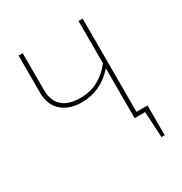

<svg xmlns="http://www.w3.org/2000/svg" viewBox="-156 -634 840 888"><g transform="rotate(-30 264.0 -190.5)"><path d="M469 -21V138H452L444 0H388V-266Q316 -185 214 -185Q149 -185 108.5 -220Q68 -255 68 -321V-519H90V-323Q90 -265 123 -235.5Q156 -206 218 -206Q273 -206 316 -230Q359 -254 388 -293V-519H410V-21Z"/></g></svg>

Font: Fira Sans Thin
Style: Regular
Weight: 100
Designer: bBox Type GmbH & Carrois Corporate GbR & Edenspiekermann AG
Foundry: bBox Type GmbH & Carrois Corporate GbR & Edenspiekermann AG
Version: Version 4.301